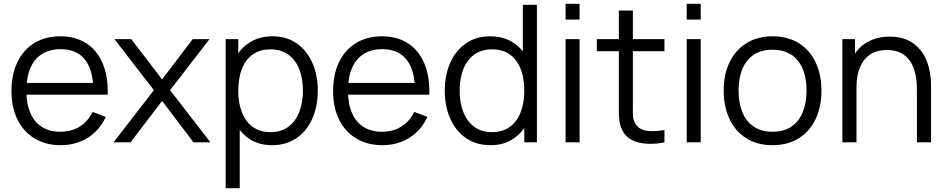

<svg xmlns="http://www.w3.org/2000/svg" viewBox="-20 -745 4954 1005"><path d="M298.3 15Q220.3 15 161.9 -19.8Q103.5 -54.7 71.8 -118.7Q40 -182.7 40 -267.7Q40 -355.3 71.4 -420.2Q102.8 -485.2 160.5 -520.1Q218.2 -555 295.7 -555Q375 -555 431.8 -518.4Q488.7 -481.8 517.6 -412.9Q546.5 -344 543.8 -249.3H469V-275.3Q467.7 -345.5 448 -392.6Q428.3 -439.7 390.5 -463.7Q352.7 -487.7 297.7 -487.7Q240 -487.7 199.7 -462.2Q159.3 -436.8 138.7 -388.2Q118 -339.5 118 -270Q118 -202.2 138.7 -154.1Q159.3 -106 199.3 -80.7Q239.3 -55.3 295.7 -55.3Q353.2 -55.3 396.6 -82Q440 -108.7 465 -159.3L533.7 -133Q512.3 -86.2 477.2 -52.9Q442 -19.7 396.3 -2.3Q350.7 15 298.3 15ZM92 -249.3V-311H504.7V-249.3Z M574.5 0 785.5 -273 579.2 -540H667.2L828.5 -329.3L988.5 -540H1076.5L870.2 -273L1081.5 0H992.8L828.5 -216.7L663.2 0Z M1403.8 15Q1331.5 15 1279.4 -22.2Q1227.3 -59.5 1200.4 -124.2Q1173.5 -188.8 1173.5 -270.7Q1173.5 -353.3 1200.4 -417.7Q1227.3 -482 1280.1 -518.5Q1332.8 -555 1406.8 -555Q1479.2 -555 1532.8 -518Q1586.3 -481 1614.9 -416.3Q1643.5 -351.7 1643.5 -270.7Q1643.5 -189.2 1614.9 -124.2Q1586.3 -59.2 1532.1 -22.1Q1477.8 15 1403.8 15ZM1161.2 240V-540H1227.2V-133.3H1234.8V240ZM1396.5 -53.3Q1451.3 -53.3 1489.3 -81.5Q1527.3 -109.7 1546.4 -158.8Q1565.5 -208 1565.5 -270.7Q1565.5 -333.2 1546.7 -382Q1527.8 -430.8 1489.5 -458.8Q1451.2 -486.7 1394.8 -486.7Q1340 -486.7 1302.3 -459.4Q1264.7 -432.2 1245.9 -383.7Q1227.2 -335.2 1227.2 -270.7Q1227.2 -206.7 1246 -157.7Q1264.8 -108.7 1302.8 -81Q1340.8 -53.3 1396.5 -53.3Z M1981.8 15Q1903.8 15 1845.4 -19.8Q1787 -54.7 1755.2 -118.7Q1723.5 -182.7 1723.5 -267.7Q1723.5 -355.3 1754.9 -420.2Q1786.3 -485.2 1844 -520.1Q1901.7 -555 1979.2 -555Q2058.5 -555 2115.3 -518.4Q2172.2 -481.8 2201.1 -412.9Q2230 -344 2227.3 -249.3H2152.5V-275.3Q2151.2 -345.5 2131.5 -392.6Q2111.8 -439.7 2074 -463.7Q2036.2 -487.7 1981.2 -487.7Q1923.5 -487.7 1883.2 -462.2Q1842.8 -436.8 1822.2 -388.2Q1801.5 -339.5 1801.5 -270Q1801.5 -202.2 1822.2 -154.1Q1842.8 -106 1882.8 -80.7Q1922.8 -55.3 1979.2 -55.3Q2036.7 -55.3 2080.1 -82Q2123.5 -108.7 2148.5 -159.3L2217.2 -133Q2195.8 -86.2 2160.7 -52.9Q2125.5 -19.7 2079.8 -2.3Q2034.2 15 1981.8 15ZM1775.5 -249.3V-311H2188.2V-249.3Z M2547.7 15Q2473.7 15 2419.4 -22.1Q2365.2 -59.2 2336.6 -124.2Q2308 -189.2 2308 -270.7Q2308 -351.7 2336.6 -416.3Q2365.2 -481 2418.8 -518Q2472.3 -555 2544.7 -555Q2618.7 -555 2671.4 -518.5Q2724.2 -482 2751.1 -417.7Q2778 -353.3 2778 -270.7Q2778 -188.8 2751.1 -124.2Q2724.2 -59.5 2672.1 -22.2Q2620 15 2547.7 15ZM2555 -53.3Q2610.7 -53.3 2648.7 -81Q2686.7 -108.7 2705.5 -157.7Q2724.3 -206.7 2724.3 -270.7Q2724.3 -335.2 2705.6 -383.7Q2686.8 -432.2 2649.2 -459.4Q2611.5 -486.7 2556.7 -486.7Q2500.3 -486.7 2462 -458.8Q2423.7 -430.8 2404.8 -382Q2386 -333.2 2386 -270.7Q2386 -208 2405.1 -158.8Q2424.2 -109.7 2462.2 -81.5Q2500.2 -53.3 2555 -53.3ZM2724.3 0V-406.7H2716.7V-720H2790.3V0Z M2940.5 -642.3V-725H3013.8V-642.3ZM2940.5 0V-540H3013.8V0Z M3458 0Q3383 15.5 3322.3 0.8Q3261.7 -13.8 3236.7 -64.3Q3224.8 -88.8 3221.9 -113.8Q3219 -138.8 3219.3 -181.5V-195.7V-690H3292.7V-198.3V-182.3Q3292.2 -149.8 3293.9 -132.6Q3295.7 -115.3 3303.7 -101.3Q3320.8 -69.3 3358.2 -61.8Q3395.5 -54.3 3458 -64.3ZM3104 -477V-540H3458V-477Z M3574.5 -642.3V-725H3647.8V-642.3ZM3574.5 0V-540H3647.8V0Z M4023.7 15Q3944.5 15 3886.8 -21.1Q3829.2 -57.2 3798.6 -121.9Q3768 -186.7 3768 -270.7Q3768 -355.2 3799.1 -419.6Q3830.2 -484 3888.1 -519.5Q3946 -555 4023.7 -555Q4103.2 -555 4160.9 -519.1Q4218.7 -483.2 4249.2 -418.8Q4279.7 -354.5 4279.7 -270.7Q4279.7 -185.7 4248.9 -121.1Q4218.2 -56.5 4160.2 -20.8Q4102.3 15 4023.7 15ZM4023.7 -55.3Q4082.2 -55.3 4122.1 -82.1Q4162 -108.8 4181.8 -157.4Q4201.7 -206 4201.7 -270.7Q4201.7 -370.5 4156.2 -427.6Q4110.7 -484.7 4023.7 -484.7Q3964.5 -484.7 3924.8 -457.8Q3885 -431 3865.5 -383Q3846 -335 3846 -270.7Q3846 -205 3866.2 -156.5Q3886.5 -108 3926.2 -81.7Q3966 -55.3 4023.7 -55.3Z M4779.5 -275.7Q4779.5 -340 4763.7 -385.3Q4747.8 -430.7 4712.9 -457Q4678 -483.3 4622.8 -483.3Q4571.2 -483.3 4535.6 -460.2Q4500 -437.2 4481.6 -393.2Q4463.2 -349.3 4463.2 -288L4411.2 -299.7Q4411.2 -380.7 4439.7 -437.9Q4468.2 -495.2 4519.1 -524.2Q4570 -553.3 4637.2 -553.3Q4714.2 -553.3 4762.6 -516.5Q4811 -479.7 4832.2 -422.8Q4853.5 -366 4853.5 -297V0H4779.5ZM4389.2 0V-540H4455.5V-407H4463.2V0Z"/></svg>

Font: Manrope
Style: Regular
Weight: 400
Designer: Mikhail Sharanda
Foundry: Mikhail Sharanda
Version: Version 4.503